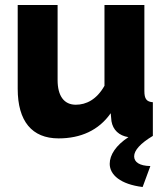

<svg xmlns="http://www.w3.org/2000/svg" viewBox="-20 -545 668 770"><path d="M215 10C303 10 376 -22 424 -91L427 -59C433 -24 457 -1 495 5C445 38 420 76 420 112C420 156 463 194 552 205L583 121C539 120 518 105 518 82C518 58 543 30 593 0V-135C568 -137 559 -148 559 -180V-525H399V-201C368 -146 326 -125 284 -125C237 -125 211 -160 211 -224V-525H51V-189C51 -59 108 10 215 10Z"/></svg>

Font: Raleway
Style: ExtraBold
Weight: 800
Designer: Matt McInerney, Pablo Impallari, Rodrigo Fuenzalida
Foundry: Matt McInerney, Pablo Impallari, Rodrigo Fuenzalida
Version: Version 3.000